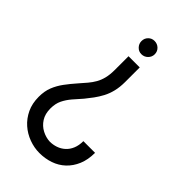

<svg xmlns="http://www.w3.org/2000/svg" viewBox="-222 -775 860 860"><g transform="rotate(45 208.0 -345.0)"><path d="M385 -162H311Q311 -135 302.5 -114.5Q294 -94 279 -80.5Q264 -67 245 -60.5Q226 -54 206 -54Q181 -55 157 -67.5Q133 -80 118 -103.5Q103 -127 103 -161Q103 -192 114 -214.5Q125 -237 142.5 -257.5Q160 -278 179 -299Q193 -316 206.5 -334.5Q220 -353 231.5 -374.5Q243 -396 249.5 -422.5Q256 -449 256 -482V-574H185V-486Q185 -457 179.5 -435Q174 -413 164 -395.5Q154 -378 140.5 -362Q127 -346 111 -328Q88 -302 69.5 -277Q51 -252 40 -224.5Q29 -197 29 -161Q29 -119 44.5 -86.5Q60 -54 85.5 -31.5Q111 -9 143.5 3Q176 15 209 15Q245 15 277 4Q309 -7 333 -29.5Q357 -52 371 -85Q385 -118 385 -162ZM219 -705Q202 -705 190 -693Q178 -681 178 -663Q178 -646 190 -633.5Q202 -621 219 -621Q237 -621 249.5 -633.5Q262 -646 262 -663Q262 -681 249.5 -693Q237 -705 219 -705Z"/></g></svg>

Font: Advent Pro Medium
Style: Regular
Weight: 500
Designer: VivaRado, Andreas Kalpakidis
Foundry: VivaRado, Andreas Kalpakidis
Version: Version 3.000